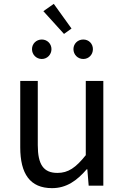

<svg xmlns="http://www.w3.org/2000/svg" viewBox="-20 -963 647 996"><path d="M250 13C325 13 379 -26 430 -85H433L440 0H516V-543H425V-158C373 -93 334 -66 278 -66C206 -66 176 -109 176 -210V-543H85V-199C85 -61 136 13 250 13ZM312 -787 351 -815 259 -943 205 -905ZM197 -657C225 -657 247 -680 247 -708C247 -736 225 -758 197 -758C168 -758 146 -736 146 -708C146 -680 168 -657 197 -657ZM412 -657C441 -657 462 -680 462 -708C462 -736 441 -758 412 -758C383 -758 361 -736 361 -708C361 -680 383 -657 412 -657Z"/></svg>

Font: Noto Sans Mono CJK JP Regular
Style: Regular
Weight: 400
Designer: Ryoko NISHIZUKA (kana & ideographs); Paul D. Hunt (Latin, Greek & Cyrillic); Wenlong ZHANG (bopomofo); Sandoll Communica
Foundry: Adobe Systems Incorporated
Version: Version 1.004;PS 1.004;hotconv 1.0.82;makeotf.lib2.5.63406